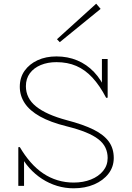

<svg xmlns="http://www.w3.org/2000/svg" viewBox="-20 -1005 714 1038"><path d="M378 13Q332 13 289 0Q246 -13 208 -37.5Q170 -62 139 -96.5Q108 -131 87 -174L110 -163V0H79V-209L87 -210Q114 -164 145.5 -128Q177 -92 213.5 -67.5Q250 -43 291.5 -30.5Q333 -18 378 -18Q430 -18 471.5 -34.5Q513 -51 537.5 -81Q562 -111 562 -151Q562 -181 550 -206.5Q538 -232 511.5 -252.5Q485 -273 443 -290Q401 -307 341 -322Q252 -344 196 -375.5Q140 -407 113.5 -447.5Q87 -488 87 -536Q87 -586 113 -622.5Q139 -659 183.5 -679.5Q228 -700 285 -700Q346 -700 397.5 -678.5Q449 -657 488.5 -615.5Q528 -574 554 -513L531 -519V-686H562V-477L554 -476Q519 -543 479.5 -585.5Q440 -628 392.5 -648.5Q345 -669 285 -669Q238 -669 200.5 -653.5Q163 -638 141.5 -609Q120 -580 120 -539Q120 -507 133.5 -479.5Q147 -452 175 -429.5Q203 -407 244.5 -388.5Q286 -370 342 -355Q430 -332 485.5 -304.5Q541 -277 568 -240Q595 -203 595 -151Q595 -103 566.5 -66Q538 -29 489 -8Q440 13 378 13ZM303 -777 288 -793 500 -985 524 -957Z"/></svg>

Font: BioRhyme ExtraLight
Style: Regular
Weight: 250
Designer: Aoife Mooney
Foundry: Aoife Mooney Type
Version: Version 1.600;gftools[0.9.33]